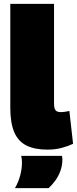

<svg xmlns="http://www.w3.org/2000/svg" viewBox="-20 -760 396 988"><path d="M258 -740V-226Q258 -208 262.5 -198.5Q267 -189 275 -186Q283 -183 294 -183Q302 -183 312.5 -184.5Q323 -186 337 -189L356 -20Q331 -8 297.5 1Q264 10 224 10Q159 10 116.5 -11Q74 -32 53.5 -79.5Q33 -127 33 -204V-740ZM57 208Q75 177 84 142.5Q93 108 93 78Q93 67 92 58Q91 49 89 42H298Q300 46 300.5 51Q301 56 301 61Q301 90 291.5 117.5Q282 145 265.5 168Q249 191 230 208Z"/></svg>

Font: Georama ExtraCondensed Thin Black
Style: Regular
Weight: 900
Version: Version 1.001